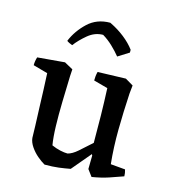

<svg xmlns="http://www.w3.org/2000/svg" viewBox="-105 -767 771 865"><g transform="rotate(15 281.0 -335.0)"><path d="M182 12Q166 3 147 -13Q128 -29 114 -49.5Q100 -70 98 -90Q98 -111 96.5 -147Q95 -183 93.5 -225.5Q92 -268 90.5 -311Q89 -354 87 -389L19 -408Q19 -427 25 -446L152 -457L192 -435L190 -403Q188 -342 186.5 -281Q185 -220 186.5 -168Q188 -116 194 -81Q214 -72 234 -67.5Q254 -63 269 -63Q290 -68 314.5 -89.5Q339 -111 371 -140Q371 -205 370 -267Q369 -329 366 -394L300 -412Q300 -422 301 -432Q302 -442 305 -453L436 -457L473 -435L469 -396Q464 -310 463 -227.5Q462 -145 470 -67L538 -61Q543 -45 543 -30Q513 -19 478.5 -7.5Q444 4 401 11L378 -20L379 -83L376 -89Q357 -66 338.5 -44.5Q320 -23 301 0Q275 5 247.5 8.5Q220 12 182 12ZM303 -682 307 -680Q342 -663 372.5 -639Q403 -615 423 -588V-575L372 -543Q356 -563 333.5 -584.5Q311 -606 286 -621Q248 -621 216 -594.5Q184 -568 163 -540Q159 -541 148.5 -546Q138 -551 137 -554Q158 -604 199.5 -643Q241 -682 303 -682Z"/></g></svg>

Font: Labrada Medium
Style: Regular
Weight: 500
Designer: Mercedes Jáuregui
Foundry: Omnibus-Type Team
Version: Version 1.000; ttfautohint (v1.8.4.7-5d5b)